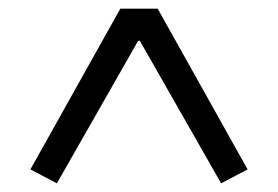

<svg xmlns="http://www.w3.org/2000/svg" viewBox="-20 -718 640 442"><path d="M489 -296 302 -624H298L111 -296L50 -328L257 -698H343L550 -328Z"/></svg>

Font: IBM Plex Sans Arabic
Style: Regular
Weight: 400
Designer: Mike Abbink, Paul van der Laan, Pieter van Rosmalen, Wael Morcos, Khajak Apelian
Foundry: Bold Monday
Version: Version 1.1